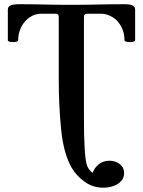

<svg xmlns="http://www.w3.org/2000/svg" viewBox="-20 -683 674 908"><path d="M319.8 111.8Q280.8 44.9 269.3 -69.1Q257.8 -183.1 257.8 -307.1V-604Q257.8 -618.2 245.1 -618.2H174.8Q145 -618.2 119.9 -600.8Q94.7 -583.5 80.3 -554.7Q65.9 -525.9 65.9 -492.2Q65.9 -488.3 58.6 -486.1Q51.3 -483.9 41.5 -483.9Q31.7 -483.9 24.4 -486.1Q17.1 -488.3 17.1 -492.2V-638.2Q17.1 -651.4 30 -657.2Q43 -663.1 71.8 -663.1Q132.3 -663.1 192.9 -661.6Q213.4 -661.1 243.7 -660.6Q273.9 -660.2 314 -660.2Q356.4 -660.2 387.9 -660.6Q419.4 -661.1 440.9 -661.6Q504.4 -663.1 567.9 -663.1Q595.2 -663.1 607.2 -657.2Q619.1 -651.4 619.1 -638.2V-492.2Q619.1 -488.3 611.6 -486.1Q604 -483.9 594.2 -483.9Q584 -483.9 576.4 -486.1Q568.8 -488.3 568.8 -492.2Q568.8 -528.3 553.5 -557.1Q538.1 -585.9 512 -602.1Q485.8 -618.2 456.1 -618.2H394Q385.7 -618.2 381.3 -614.5Q377 -610.8 377 -604V-124Q377 49.3 390.1 95.2Q396.5 118.2 418 134.8Q426.8 109.9 447.5 93.5Q468.3 77.1 497.6 77.1Q526.4 77.1 546.6 93Q566.9 108.9 566.9 135.7Q566.9 157.2 553.2 172.9Q539.6 188.5 517.1 196.5Q494.6 204.6 468.8 204.6Q419.4 204.6 380.9 177Q342.3 149.4 319.8 111.8Z"/></svg>

Font: JuniusX
Style: Bold
Weight: 700
Designer: Peter S. Baker
Foundry: Briery Creek Software
Version: Version 1.004